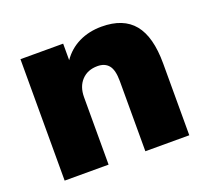

<svg xmlns="http://www.w3.org/2000/svg" viewBox="-93 -617 793 731"><g transform="rotate(-20 303.0 -251.5)"><path d="M52 0V-492H225V-425Q251 -463 292 -483Q333 -503 384 -503Q472 -503 514.5 -451Q557 -399 557 -291V0H379V-284Q379 -329 363.5 -348Q348 -367 318 -367Q278 -367 254 -341.5Q230 -316 230 -273V0Z"/></g></svg>

Font: Nunito Sans Black
Style: Regular
Weight: 900
Designer: Vernon Adams
Foundry: Vernon Adams
Version: Version 3.006; ttfautohint (v1.8.3)